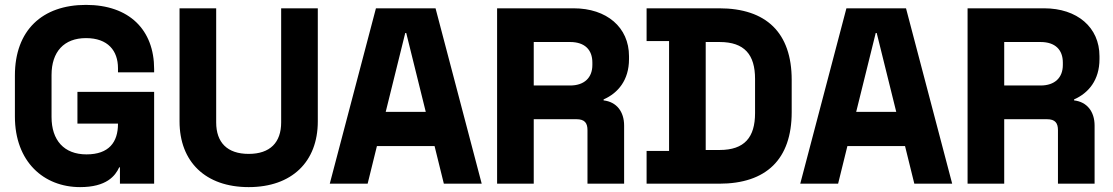

<svg xmlns="http://www.w3.org/2000/svg" viewBox="-20 -743 4556 786"><path d="M308 23C416 23 452 -23 468 -58H471V9H611V-367H297V-237H463V-236C463 -161 426 -111 334 -111C242 -111 191 -169 191 -264V-436C191 -531 242 -587 332 -587C422 -587 463 -535 463 -464V-447H611V-460C611 -621 509 -723 332 -723C153 -723 41 -619 41 -434V-266C41 -81 159 23 308 23Z M998 23C1175 23 1281 -81 1281 -246V-709H1131V-242C1131 -160 1086 -113 998 -113C910 -113 865 -160 865 -242V-709H715V-246C715 -81 821 23 998 23Z M1519 -709 1330 9H1485L1523 -145H1759L1797 9H1952L1763 -709ZM1723 -285H1559L1639 -608H1643Z M2328 -709H2015V9H2165V-255H2340C2374 -255 2385 -239 2385 -210V9H2535V-229C2535 -286 2504 -326 2451 -332V-336C2510 -362 2555 -415 2555 -501V-513C2555 -631 2464 -709 2328 -709ZM2314 -393H2165V-571H2314C2374 -571 2405 -539 2405 -487V-477C2405 -425 2372 -393 2314 -393Z M2627 -125V9H2924C3117 9 3221 -91 3221 -284V-416C3221 -609 3117 -709 2924 -709H2627V-575H2719V-125ZM2926 -129H2869V-571H2926C3028 -571 3071 -519 3071 -420V-280C3071 -181 3028 -129 2926 -129Z M3445 -709 3256 9H3411L3449 -145H3685L3723 9H3878L3689 -709ZM3649 -285H3485L3565 -608H3569Z M4254 -709H3941V9H4091V-255H4266C4300 -255 4311 -239 4311 -210V9H4461V-229C4461 -286 4430 -326 4377 -332V-336C4436 -362 4481 -415 4481 -501V-513C4481 -631 4390 -709 4254 -709ZM4240 -393H4091V-571H4240C4300 -571 4331 -539 4331 -487V-477C4331 -425 4298 -393 4240 -393Z"/></svg>

Font: Kalas SG
Style: Bold
Weight: 700
Designer: Kalas
Foundry: Kalas
Version: Version 2.000;FEAKit 1.0